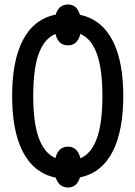

<svg xmlns="http://www.w3.org/2000/svg" viewBox="-20 -786 603 855"><path d="M283 49C311 49 328 31 336 4C472 -24 529 -163 529 -359C529 -552 472 -692 336 -720C328 -748 311 -766 283 -766C253 -766 236 -748 228 -721C94 -694 34 -560 34 -358C34 -164 91 -23 228 5C237 31 253 49 283 49ZM283 -584C313 -584 330 -604 338 -635C408 -604 436 -508 436 -358C436 -208 408 -112 338 -81C331 -112 313 -133 283 -133C251 -133 234 -112 227 -82C157 -113 128 -209 128 -358C128 -507 155 -604 227 -635C234 -604 251 -584 283 -584Z"/></svg>

Font: Noto Sans Mono SemiCondensed Medium
Style: Regular
Weight: 500
Width: 4
Designer: Monotype Design Team
Foundry: Monotype Imaging Inc.
Version: Version 2.014